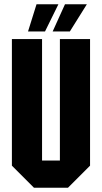

<svg xmlns="http://www.w3.org/2000/svg" viewBox="-20 -884 480 904"><path d="M36 -104V-700H178V-128H262V-700H404V-104L300 0H140ZM112 -736 152 -864H255L192 -736ZM228 -736 286 -864H389L309 -736Z"/></svg>

Font: Tektur Condensed SemiBold
Style: Regular
Weight: 600
Width: 3
Designer: Adam Jagosz
Foundry: Adam Jagosz
Version: Version 1.005;gftools[0.9.30]